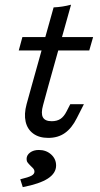

<svg xmlns="http://www.w3.org/2000/svg" viewBox="-20 -569 419 808"><path d="M279 -549.2 183.1 -206.5H112.9L205.6 -537.9Q242.7 -539.5 279 -549.2ZM74.2 -412.9H371.8L355.6 -356.5H58.9ZM91.9 -130.6 112.9 -206.5H183.1L161.3 -126.6Q151.6 -91.9 160.5 -75.4Q169.4 -58.9 197.6 -58.9Q219.4 -58.9 234.3 -68.5Q249.2 -78.2 260.5 -100.8L275.8 -130.6H333.1L303.2 -71.8Q282.3 -29.8 253.2 -9.3Q224.2 11.3 183.1 11.3Q144.4 11.3 119.8 -6.9Q95.2 -25 87.9 -56.9Q80.6 -88.7 91.9 -130.6ZM125 153.2Q125 146.8 121.4 141.9Q117.7 137.1 109.7 129.8Q100 120.2 96 114.5Q91.9 108.9 91.9 100Q91.9 83.9 106.5 73Q121 62.1 143.5 62.1Q174.2 62.1 195.2 81Q216.1 100 216.1 127.4Q216.1 159.7 181.5 182.3Q146.8 204.8 75.8 218.5L65.3 185.5Q99.2 177.4 112.1 170.6Q125 163.7 125 153.2Z"/></svg>

Font: Playfair Micro SmCond SmLight
Style: Italic
Weight: 360
Width: 4
Italic angle: -15.6°
Designer: Claus Eggers Sørensen
Foundry: Claus Eggers Sørensen
Version: Version 2.203;Glyphs 3.3 (3326)